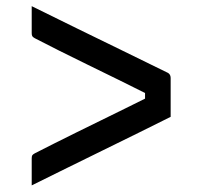

<svg xmlns="http://www.w3.org/2000/svg" viewBox="-20 -603 640 608"><path d="M520.4 -233Q472.6 -209.1 418.6 -182.4Q364.6 -155.7 307.3 -127.7Q250 -99.6 192.5 -71.3Q135 -43 80.4 -15.9Q80.4 -37.5 80.4 -58.7Q80.4 -80 80.4 -101.1Q80.4 -108 82.1 -111Q83.8 -114 90.1 -117.4Q116 -130.7 149.2 -147.4Q182.4 -164 220.3 -182.8Q258.1 -201.6 297.7 -220.8Q337.3 -239.9 376.1 -259.3Q415 -278.7 450.9 -296.4L439.3 -271V-325.1L450.9 -302.8Q405.4 -325.7 355.9 -350Q306.3 -374.3 257.6 -398.1Q208.9 -421.9 166 -443.3Q123.1 -464.8 90.1 -482Q83.8 -485.5 82.1 -488.7Q80.4 -491.9 80.4 -498.3Q80.4 -519.8 80.4 -541.1Q80.4 -562.3 80.4 -583.5Q151.4 -548.2 222.7 -513.5Q294 -478.8 365.4 -443.9Q436.8 -408.9 507.8 -374.2Q512.8 -372.2 515.4 -369.5Q518 -366.8 519.2 -363.4Q520.4 -360 520.4 -355.6Q520.4 -325.3 520.4 -294.5Q520.4 -263.7 520.4 -233Z"/></svg>

Font: Recursive Sans Linear Light
Style: Regular
Weight: 300
Version: Version 1.085